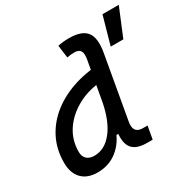

<svg xmlns="http://www.w3.org/2000/svg" viewBox="-170 -931 1100 1106"><g transform="rotate(-30 379.5 -378.0)"><path d="M598.1 -580.1 650.4 -765.6H758.8L682.1 -580.1ZM171.9 10.3Q104.5 10.3 67.6 -27.8Q30.8 -65.9 30.8 -135.3Q30.8 -224.6 68.1 -296.9Q105.5 -369.1 172.9 -420.7Q240.2 -472.2 330.6 -499.8Q420.9 -527.3 526.9 -527.3H535.6L461.9 -434.6Q370.6 -430.7 296.4 -392.1Q222.2 -353.5 178.7 -290.3Q135.3 -227.1 135.3 -147.5Q135.3 -116.2 153.1 -99.4Q170.9 -82.5 203.6 -82.5Q272 -82.5 323 -146Q374 -209.5 397 -325.7L391.1 -123H334.5L383.3 -150.9Q358.9 -78.1 303.5 -33.9Q248 10.3 171.9 10.3ZM502.4 4.9Q466.8 4.9 442.1 -3.9Q417.5 -12.7 403.3 -30.5Q389.2 -48.3 385.3 -75.9Q381.3 -103.5 386.7 -141.1L392.6 -302.2L443.4 -584.5Q450.2 -622.1 439.5 -639.2Q428.7 -656.2 398.9 -656.2Q386.7 -656.2 374.8 -655Q362.8 -653.8 350.6 -650.9L339.4 -734.9Q357.9 -739.3 376.5 -741Q395 -742.7 413.6 -742.7Q498.5 -742.7 530 -701.7Q561.5 -660.6 545.4 -569.8L472.2 -155.3Q467.8 -130.4 471.9 -113.8Q476.1 -97.2 489.3 -88.9Q502.4 -80.6 524.9 -80.6H554.7L539.6 4.9Z"/></g></svg>

Font: Cascadia Code PL
Style: Italic
Weight: 400
Italic angle: -10°
Monospace: yes
Designer: Aaron Bell
Foundry: Saja Typeworks
Version: Version 2404.023